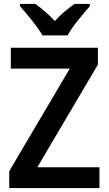

<svg xmlns="http://www.w3.org/2000/svg" viewBox="-20 -957 553 977"><path d="M196 -777H324C348 -822 403 -887 437 -925V-937H359C327 -914 292 -887 259 -850C227 -885 191 -915 160 -937H82V-925C117 -886 171 -821 196 -777ZM486 0V-106H170L478 -628V-714H35V-608H335L27 -86V0Z"/></svg>

Font: Noto Sans Arabic SemCond SemBd
Style: Regular
Weight: 600
Width: 4
Designer: Monotype Design Team, Nadine Chahine, Nizar Qandah and Khaled Hosny
Foundry: Monotype Imaging Inc.
Version: Version 2.012